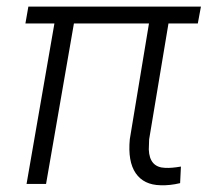

<svg xmlns="http://www.w3.org/2000/svg" viewBox="-20 -548 622 572"><path d="M569.3 -478H481.9L424.3 -132.8L423.3 -102.5Q425.3 -49.3 472.2 -47.9Q490.7 -46.9 519 -51.8L516.6 -2.4Q486.3 4.9 458.5 3.9Q408.2 2.9 384.3 -32Q360.4 -66.9 366.7 -133.3L423.8 -478H200.2L117.2 0H59.1L142.1 -478H55.7L64.5 -528.3H578.6Z"/></svg>

Font: RobotoInd Light
Style: Italic
Weight: 300
Italic angle: -12°
Designer: Google
Version: Version 2.001151; 2014